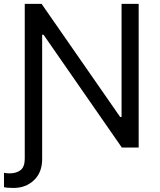

<svg xmlns="http://www.w3.org/2000/svg" viewBox="-33 -747 810 972"><path d="M582.4 -727.3H669V0H583.8L187.5 -571H180.4V58.2Q180.4 126.1 139 165.3Q97.7 204.5 35.5 204.5Q0 204.5 -12.8 200.3V127.8Q1.4 130.7 14.2 130.7Q51.1 130.7 71.7 113.8Q92.3 96.9 92.3 56.8V-727.3H177.6L575.3 -154.8H582.4Z"/></svg>

Font: TID UI
Style: Regular
Weight: 400
Designer: The TID Project Authors
Foundry: Bakken & Bæck
Version: Version 1.001;hotconv 1.0.109;makeotfexe 2.5.65596